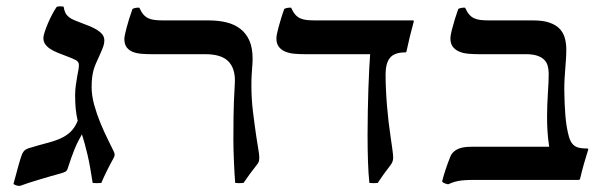

<svg xmlns="http://www.w3.org/2000/svg" viewBox="-20 -580 1948 619"><path d="M185.1 -558.6Q187 -546.4 190.9 -538.6Q194.8 -530.8 202.1 -524.9Q209.5 -519 221.4 -514.2Q233.4 -509.3 251.5 -502.4Q271 -495.6 283.4 -489Q295.9 -482.4 303.2 -476.1Q310.5 -469.7 313.5 -463.4Q316.4 -457 316.4 -449.7Q316.4 -439.5 312.7 -429.4Q309.1 -419.4 301.8 -403.3Q294.4 -387.2 289.3 -375.5Q284.2 -363.8 281.2 -352.5Q278.3 -341.3 276.9 -328.9Q275.4 -316.4 275.4 -299.3Q275.4 -272 283.7 -241.9Q292 -211.9 303.7 -183.6Q315.4 -155.3 327.4 -131.1Q339.4 -106.9 346.7 -91.8Q348.6 -87.9 349.1 -85.4Q349.6 -83 349.6 -80.6Q349.6 -77.1 346.7 -71.3Q334.5 -49.3 324.7 -29.5Q314.9 -9.8 306.6 9.8Q292.5 11.2 278.8 9.8Q270.5 -45.4 262 -81.8Q253.4 -118.2 244.1 -147Q237.3 -135.3 231.4 -123.5Q225.6 -111.8 220.2 -98.6Q214.8 -85.4 209.5 -70.3Q204.1 -55.2 198.2 -36.6Q195.8 -29.3 191.4 -26.9Q187 -24.4 179.7 -22Q163.1 -17.6 143.6 -12Q124 -6.3 105.5 -0.7Q86.9 4.9 71 10Q55.2 15.1 45.4 19Q40 20 33.7 18.1Q27.3 16.1 23.4 13.2Q28.8 -5.4 33.9 -25.6Q39.1 -45.9 45.9 -67.9Q49.8 -82 55.2 -90.3Q60.5 -98.6 73.7 -102.5Q107.9 -112.8 133.3 -119.4Q158.7 -126 177 -134.5Q195.3 -143.1 208.3 -155.8Q221.2 -168.5 230.5 -190.4Q226.1 -209.5 224.1 -229Q222.2 -248.5 222.2 -273.4Q222.2 -289.1 224.4 -304.9Q226.6 -320.8 229 -334.5Q231.4 -345.7 232.9 -355Q234.4 -364.3 234.4 -370.1Q234.4 -380.9 224.4 -386.2Q214.4 -391.6 198.2 -397.5Q179.7 -404.3 165 -410.4Q150.4 -416.5 140.1 -423.6Q129.9 -430.7 124.5 -439.5Q119.1 -448.2 120.1 -460.4Q120.6 -466.8 124.8 -479.2Q128.9 -491.7 135 -505.9Q141.1 -520 148.4 -533.9Q155.8 -547.9 162.6 -557.6Q166 -559.6 172.9 -559.6Q176.3 -559.6 179.4 -559.3Q182.6 -559.1 185.1 -558.6Z M429.2 -555.2Q435.5 -541 442.6 -533Q449.7 -524.9 459 -520.8Q468.3 -516.6 480.5 -515.4Q492.7 -514.2 509.3 -514.2H653.8Q684.6 -514.2 710.4 -507.8Q736.3 -501.5 755.1 -486.8Q773.9 -472.2 784.2 -448.7Q794.4 -425.3 794.4 -391.1Q794.4 -377 793 -362.3Q792 -351.1 791.3 -337.6Q790.5 -324.2 790.5 -303.7Q790.5 -260.7 795.7 -219Q800.8 -177.2 806.6 -137.7Q809.6 -117.2 812.7 -99.6Q815.9 -82 815.9 -72.3Q815.9 -63 814 -58.1Q812 -53.2 807.1 -47.4Q796.4 -34.2 785.2 -18.8Q773.9 -3.4 765.1 9.8Q751.5 11.2 738.3 9.8Q737.3 0.5 736.3 -17.1Q735.4 -34.7 734.4 -54.9Q733.4 -75.2 732.9 -95.2Q732.4 -115.2 732.4 -129.9Q732.4 -175.8 732.9 -204.3Q733.4 -232.9 734.1 -252.2Q734.9 -271.5 735.8 -285.6Q736.8 -299.8 737.3 -317.4Q738.3 -359.9 715.8 -382.6Q693.4 -405.3 641.6 -405.3H471.2Q453.6 -405.3 437.3 -406.5Q420.9 -407.7 408.4 -412.6Q396 -417.5 388.4 -427.5Q380.9 -437.5 380.9 -454.6Q380.9 -459 382.8 -468.5Q384.8 -478 388.2 -491Q391.6 -503.9 396.5 -519.5Q401.4 -535.2 407.2 -551.3Q412.1 -553.7 418 -554.7Q423.8 -555.7 429.2 -555.2Z M1286.6 -411.1Q1251.5 -411.1 1237.3 -393.6Q1223.1 -376 1223.1 -340.3Q1223.1 -315.4 1224.4 -289.3Q1225.6 -263.2 1227.8 -237.3Q1230 -211.4 1232.9 -186.3Q1235.8 -161.1 1239.3 -138.7Q1242.2 -118.7 1244.9 -99.4Q1247.6 -80.1 1247.6 -71.8Q1247.6 -58.1 1238.8 -47.4Q1228 -33.7 1217.5 -19Q1207 -4.4 1197.8 9.8Q1184.1 11.2 1170.9 9.8Q1167.5 -21.5 1166.3 -61.3Q1165 -101.1 1165 -145Q1165 -183.1 1165.8 -221.7Q1166.5 -260.3 1167.7 -294.9Q1168.9 -329.6 1170.4 -358.2Q1171.9 -386.7 1173.3 -405.3H963.4Q945.8 -405.3 929.2 -406.7Q912.6 -408.2 899.7 -413.6Q886.7 -418.9 878.9 -429.2Q871.1 -439.5 871.1 -456.5Q871.1 -460.9 872.8 -470.2Q874.5 -479.5 877.9 -491.9Q881.3 -504.4 886 -519.8Q890.6 -535.2 896.5 -551.3Q901.4 -553.7 907.2 -554.7Q913.1 -555.7 918.5 -555.2Q924.8 -541 931.9 -533Q939 -524.9 948.2 -520.8Q957.5 -516.6 969.7 -515.4Q981.9 -514.2 998.5 -514.2H1311.5Q1314.5 -514.2 1314 -510.7Q1306.6 -483.9 1301.3 -461.9Q1295.9 -439.9 1290.5 -414.6Q1290 -411.1 1286.6 -411.1Z M1479.5 -555.2Q1485.8 -541 1492.9 -533Q1500 -524.9 1509.3 -520.8Q1518.6 -516.6 1530.8 -515.4Q1543 -514.2 1559.6 -514.2H1699.2Q1730.5 -514.2 1751.2 -507.1Q1772 -500 1783.9 -487.5Q1795.9 -475.1 1800.8 -458Q1805.7 -440.9 1805.7 -421.4Q1805.7 -404.3 1804.7 -389.6Q1803.7 -375 1802.5 -359.9Q1801.3 -344.7 1800.3 -328.6Q1799.3 -312.5 1799.3 -293Q1799.3 -287.6 1799.6 -274.4Q1799.8 -261.2 1800.5 -244.4Q1801.3 -227.5 1802.7 -208.5Q1804.2 -189.5 1807.1 -171.6Q1810.1 -153.8 1814.2 -139.4Q1818.4 -125 1824.7 -117.2Q1832.5 -107.4 1844.5 -104.2Q1856.4 -101.1 1875 -101.1Q1877 -101.1 1876.5 -98.1Q1868.7 -73.2 1862.3 -50.8Q1856 -28.3 1850.1 -3.4Q1849.6 -1.5 1848.1 -0.7Q1846.7 0 1845.2 0H1525.4Q1507.8 0 1494.4 0.2Q1481 0.5 1469.2 1.7Q1457.5 2.9 1447 5.9Q1436.5 8.8 1424.8 14.2Q1419.4 13.2 1414.1 11.2Q1408.7 9.3 1405.3 5.4Q1409.2 -11.2 1416.3 -32.5Q1423.3 -53.7 1432.1 -75.7Q1437.5 -89.4 1453.1 -98.1Q1468.8 -106.9 1500.5 -106.9H1750.5Q1746.6 -133.3 1745.1 -156.7Q1743.7 -180.2 1743.7 -203.1Q1743.7 -221.2 1744.4 -240.7Q1745.1 -260.3 1746.3 -278.8Q1747.6 -297.4 1748.3 -313.7Q1749 -330.1 1749 -341.8Q1749 -356 1745.8 -367.7Q1742.7 -379.4 1734.1 -387.7Q1725.6 -396 1711.4 -400.6Q1697.3 -405.3 1675.3 -405.3H1524.4Q1506.8 -405.3 1490.2 -406.7Q1473.6 -408.2 1460.7 -413.6Q1447.8 -418.9 1439.9 -429.2Q1432.1 -439.5 1432.1 -456.5Q1432.1 -460.9 1433.8 -470.2Q1435.5 -479.5 1439 -491.9Q1442.4 -504.4 1447 -519.8Q1451.7 -535.2 1457.5 -551.3Q1462.4 -553.7 1468.3 -554.7Q1474.1 -555.7 1479.5 -555.2Z"/></svg>

Font: Federov2
Style: Regular
Weight: 400
Designer: Olexa M. Volochay | Cyreal.org
Foundry: Olexa M. Volochay | Cyreal.org
Version: Version 1.000